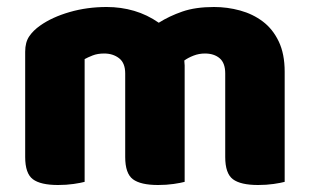

<svg xmlns="http://www.w3.org/2000/svg" viewBox="-20 -521 887 549"><path d="M794 -1Q783 2 762.5 5Q742 8 718 8Q668 8 646 -8.5Q624 -25 624 -72V-311Q624 -341 608 -354.5Q592 -368 566 -368Q549 -368 533.5 -362Q518 -356 507 -348Q507 -344 507.5 -340.5Q508 -337 508 -334V-1Q497 2 476.5 5Q456 8 432 8Q382 8 360 -8.5Q338 -25 338 -72V-311Q338 -341 320.5 -354.5Q303 -368 278 -368Q259 -368 245 -362.5Q231 -357 222 -352V-1Q211 2 190.5 5Q170 8 146 8Q96 8 74 -8.5Q52 -25 52 -72V-373Q52 -400 63.5 -417Q75 -434 95 -448Q129 -472 179 -486.5Q229 -501 285 -501Q326 -501 363.5 -490Q401 -479 434 -456Q464 -475 501.5 -488Q539 -501 592 -501Q630 -501 666.5 -491Q703 -481 731.5 -459.5Q760 -438 777 -402.5Q794 -367 794 -316Z"/></svg>

Font: Baloo Bhaina 2 ExtraBold
Style: Regular
Weight: 800
Designer: Yesha Goshar, Manish Minz, Shuchita Grover and Ek Type
Foundry: Ek Type
Version: Version 1.640;hotconv 1.0.111;makeotfexe 2.5.65597; ttfautoh